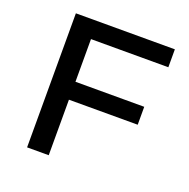

<svg xmlns="http://www.w3.org/2000/svg" viewBox="-123 -807 912 926"><g transform="rotate(20 333.0 -344.0)"><path d="M112 0V-688H620V-596H223V-377H576V-285H223V0Z"/></g></svg>

Font: Saira Expanded Medium
Style: Regular
Weight: 500
Width: 7
Designer: Hector Gatti with collaboration of the Omnibus-Type team
Foundry: Omnibus-Type
Version: Version 1.100; ttfautohint (v1.8.3)